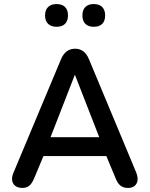

<svg xmlns="http://www.w3.org/2000/svg" viewBox="-20 -918 738 946"><path d="M88 8C117 8 133 -3 149 -41L194 -149H504L549 -41C562 -8 579 9 613 8C652 7 668 -26 652 -66L418 -627C403 -663 379 -678 350 -678C321 -678 296 -663 281 -627L46 -66C28 -24 48 7 88 8ZM349 -550 469 -242H229ZM442 -786C479 -786 498 -806 498 -842C498 -878 478 -898 442 -898C406 -898 386 -878 386 -842C386 -806 406 -786 442 -786ZM259 -786C295 -786 315 -806 315 -842C315 -878 295 -898 259 -898C223 -898 202 -878 202 -842C202 -806 223 -786 259 -786Z"/></svg>

Font: SN Pro Medium
Style: Regular
Weight: 500
Designer: Tobias Whetton
Foundry: Supernotes
Version: Version 1.003;Glyphs 3.3 (3324)